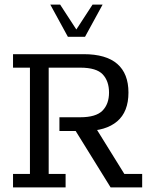

<svg xmlns="http://www.w3.org/2000/svg" viewBox="-20 -820 664 840"><path d="M37 0V-59H111V-524H37V-583H346Q444 -583 493 -540.5Q542 -498 542 -415Q542 -331 492.5 -289Q443 -247 352 -247H335L390 -275L524 -59H602V0H464L311 -247H240V-307H331Q400 -307 428.5 -336Q457 -365 457 -415Q457 -465 429.5 -494.5Q402 -524 331 -524H193V-59H267V0ZM277 -659 200 -800H243L314 -691L385 -800H429L352 -659Z"/></svg>

Font: Rokkitt
Style: Regular
Weight: 400
Designer: Vernon Adams
Foundry: Vernon Adams
Version: Version 3.103